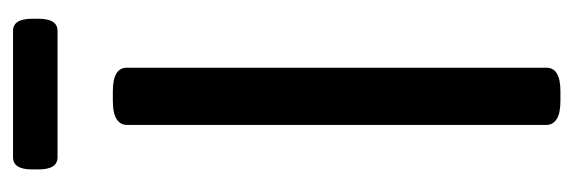

<svg xmlns="http://www.w3.org/2000/svg" viewBox="-320 -580 901 302"><g transform="rotate(-90 131.0 -428.5)"><path d="M124 2Q104 2 95 -4Q86 -10 86 -20V-680Q86 -690 95 -696Q104 -702 124 -702H139Q176 -702 176 -680V-20Q176 2 139 2ZM35 -789Q16 -789 16 -819V-829Q16 -859 35 -859H234Q253 -859 253 -829V-819Q253 -789 234 -789Z"/></g></svg>

Font: Asap Condensed VF Beta
Style: Regular
Weight: 400
Designer: Pablo Cosgaya
Foundry: Omnibus-Type
Version: Version 1.008